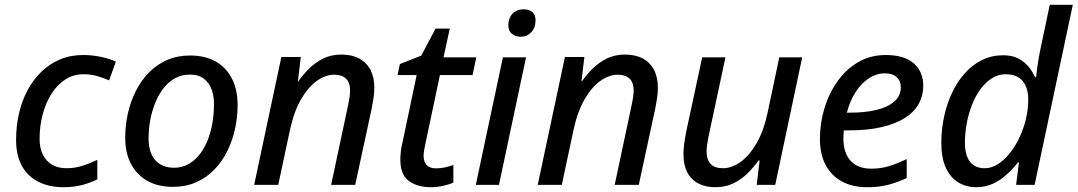

<svg xmlns="http://www.w3.org/2000/svg" viewBox="-20 -780 4546 810"><path d="M247.1 9.8Q188.5 9.8 143.3 -12.5Q98.1 -34.7 73 -78.9Q47.9 -123 47.9 -190.4Q47.9 -248 60.1 -301.3Q72.3 -354.5 96.2 -399.2Q120.1 -443.8 154.5 -477.3Q189 -510.7 233.2 -529.3Q277.3 -547.9 330.1 -547.9Q368.2 -547.9 403.8 -540.5Q439.5 -533.2 468.8 -520L440.4 -440.9Q418.5 -450.7 391.1 -458.7Q363.8 -466.8 332 -466.8Q290 -466.8 255.9 -444.8Q221.7 -422.9 197.5 -384.8Q173.3 -346.7 160.2 -297.6Q147 -248.5 147 -194.3Q147 -155.8 160.6 -127.9Q174.3 -100.1 199.7 -85.2Q225.1 -70.3 260.3 -70.3Q296.4 -70.3 327.9 -80.6Q359.4 -90.8 390.6 -105.5V-23.4Q361.8 -8.8 326.2 0.5Q290.5 9.8 247.1 9.8Z M708.5 8.3Q647 8.3 602.1 -16.8Q557.1 -42 532.7 -88.4Q508.3 -134.8 508.3 -198.2Q508.3 -251 519.5 -301.5Q530.8 -352.1 553 -396.2Q575.2 -440.4 608.4 -474.1Q641.6 -507.8 685.1 -526.9Q728.5 -545.9 782.2 -545.9Q844.7 -545.9 889.4 -520.8Q934.1 -495.6 958.3 -448.7Q982.4 -401.9 982.4 -336.9Q982.4 -285.6 971.4 -235.8Q960.4 -186 938.5 -141.8Q916.5 -97.7 883.8 -64Q851.1 -30.3 807.4 -11Q763.7 8.3 708.5 8.3ZM715.3 -72.3Q744.1 -72.3 769.8 -85Q795.4 -97.7 816.2 -121.3Q836.9 -145 851.8 -178.5Q866.7 -211.9 874.8 -253.7Q882.8 -295.4 882.8 -343.8Q882.8 -374.5 872.8 -402.3Q862.8 -430.2 840.3 -447.8Q817.9 -465.3 780.3 -465.3Q747.6 -465.3 720.5 -450.9Q693.4 -436.5 672.4 -410.9Q651.4 -385.3 637 -351.3Q622.6 -317.4 614.7 -277.8Q606.9 -238.3 606.9 -195.8Q606.9 -136.7 635 -104.5Q663.1 -72.3 715.3 -72.3Z M1052.2 0 1167 -539.6H1249L1236.8 -437H1238.8Q1257.8 -464.4 1283.7 -490.2Q1309.6 -516.1 1343.5 -533Q1377.4 -549.8 1420.4 -549.8Q1464.4 -549.8 1495.4 -533.2Q1526.4 -516.6 1542.7 -485.4Q1559.1 -454.1 1559.1 -410.2Q1559.1 -388.7 1555.7 -365.7Q1552.2 -342.8 1548.3 -323.2L1478.5 0H1377L1447.8 -333Q1452.1 -354 1454.6 -369.4Q1457 -384.8 1457 -397.9Q1457 -431.2 1439.9 -448Q1422.9 -464.8 1389.2 -464.8Q1354 -464.8 1317.6 -439.5Q1281.2 -414.1 1251 -362.8Q1220.7 -311.5 1203.6 -233.4L1153.8 0Z M1797.4 9.8Q1741.2 9.8 1705.1 -16.4Q1668.9 -42.5 1668.9 -106.9Q1668.9 -121.6 1670.7 -138.4Q1672.4 -155.3 1676.8 -173.3L1737.8 -463.4H1657.2L1667 -509.8L1757.3 -545.4L1817.4 -659.2H1877.4L1851.1 -538.1H1989.3L1973.6 -463.4H1835.9L1774.4 -172.4Q1771.5 -160.2 1769.3 -146.7Q1767.1 -133.3 1767.1 -121.6Q1767.1 -98.6 1779.5 -84.2Q1792 -69.8 1819.3 -69.8Q1838.4 -69.8 1855.5 -73.5Q1872.6 -77.1 1892.6 -84V-9.8Q1877.4 -2.4 1850.8 3.7Q1824.2 9.8 1797.4 9.8Z M1987.3 0 2101.6 -538.1H2199.2L2085 0ZM2177.2 -625Q2154.8 -625 2139.6 -637.2Q2124.5 -649.4 2124.5 -673.3Q2124.5 -692.4 2132.1 -707.8Q2139.6 -723.1 2154.1 -731.9Q2168.5 -740.7 2189 -740.7Q2212.4 -740.7 2225.8 -729.2Q2239.3 -717.8 2239.3 -694.3Q2239.3 -663.1 2221.4 -644Q2203.6 -625 2177.2 -625Z M2248.5 0 2363.3 -539.6H2445.3L2433.1 -437H2435.1Q2454.1 -464.4 2480 -490.2Q2505.9 -516.1 2539.8 -533Q2573.7 -549.8 2616.7 -549.8Q2660.6 -549.8 2691.7 -533.2Q2722.7 -516.6 2739 -485.4Q2755.4 -454.1 2755.4 -410.2Q2755.4 -388.7 2752 -365.7Q2748.5 -342.8 2744.6 -323.2L2674.8 0H2573.2L2644 -333Q2648.4 -354 2650.9 -369.4Q2653.3 -384.8 2653.3 -397.9Q2653.3 -431.2 2636.2 -448Q2619.1 -464.8 2585.4 -464.8Q2550.3 -464.8 2513.9 -439.5Q2477.5 -414.1 2447.3 -362.8Q2417 -311.5 2399.9 -233.4L2350.1 0Z M2998 9.8Q2956.1 9.8 2925.5 -6.3Q2895 -22.5 2879.2 -53.5Q2863.3 -84.5 2863.3 -128.9Q2863.3 -149.4 2866.2 -171.6Q2869.1 -193.8 2873.5 -217.8L2942.4 -538.1H3040.5L2969.2 -204.6Q2965.3 -185.1 2963.1 -168.9Q2960.9 -152.8 2960.9 -140.6Q2960.9 -106.9 2977.8 -88.6Q2994.6 -70.3 3030.3 -70.3Q3066.4 -70.3 3103.3 -96.2Q3140.1 -122.1 3170.9 -174.3Q3201.7 -226.6 3218.3 -304.7L3267.6 -538.1H3364.3L3250.5 0H3172.4L3184.6 -103H3180.2Q3160.6 -75.7 3134.8 -49.8Q3108.9 -23.9 3075.2 -7.1Q3041.5 9.8 2998 9.8Z M3638.2 9.8Q3577.1 9.8 3532.5 -14.2Q3487.8 -38.1 3463.4 -83.7Q3439 -129.4 3439 -194.3Q3439 -260.3 3458 -323.2Q3477.1 -386.2 3513.2 -437Q3549.3 -487.8 3600.6 -517.8Q3651.9 -547.9 3716.8 -547.9Q3794.9 -547.9 3835 -512.7Q3875 -477.5 3875 -418Q3875 -377 3856.2 -342.5Q3837.4 -308.1 3798.3 -283Q3759.3 -257.8 3700.2 -243.9Q3641.1 -230 3560.1 -230H3540Q3539.1 -222.2 3538.6 -212.9Q3538.1 -203.6 3538.1 -195.3Q3538.1 -136.2 3567.9 -102.3Q3597.7 -68.4 3656.2 -68.4Q3695.8 -68.4 3730.5 -79.1Q3765.1 -89.8 3805.2 -108.9V-28.8Q3767.1 -11.2 3728.5 -0.7Q3689.9 9.8 3638.2 9.8ZM3552.7 -304.7H3567.4Q3628.4 -304.7 3676.3 -315.9Q3724.1 -327.1 3752.2 -351.1Q3780.3 -375 3780.3 -412.1Q3780.3 -438.5 3762.9 -454.6Q3745.6 -470.7 3710.9 -470.7Q3678.7 -470.7 3647.5 -450.9Q3616.2 -431.2 3591.1 -393.8Q3565.9 -356.4 3552.7 -304.7Z M4098.6 9.8Q4056.2 9.8 4022.7 -10.5Q3989.3 -30.8 3970.2 -72.3Q3951.2 -113.8 3951.2 -177.2Q3951.2 -233.9 3962.9 -287.8Q3974.6 -341.8 3996.6 -388.7Q4018.6 -435.5 4050.5 -471.2Q4082.5 -506.8 4123.3 -526.9Q4164.1 -546.9 4212.4 -546.9Q4249 -546.9 4274.7 -533.9Q4300.3 -521 4317.9 -500.2Q4335.4 -479.5 4346.2 -455.1H4351.1Q4353 -472.7 4355.7 -493.4Q4358.4 -514.2 4362.3 -536.6Q4366.2 -559.1 4371.1 -581.5L4408.7 -759.8H4505.9L4344.7 0H4266.6L4278.8 -95.2H4274.9Q4252.4 -66.9 4226.1 -43Q4199.7 -19 4168.2 -4.6Q4136.7 9.8 4098.6 9.8ZM4134.8 -70.3Q4157.7 -70.3 4180.2 -82Q4202.6 -93.8 4223.1 -114.5Q4243.7 -135.3 4260.7 -162.8Q4277.8 -190.4 4290.8 -222.9Q4303.7 -255.4 4310.8 -290.3Q4317.9 -325.2 4317.9 -360.4Q4317.9 -408.7 4294.7 -437.7Q4271.5 -466.8 4222.2 -466.8Q4191.9 -466.8 4165.5 -450.4Q4139.2 -434.1 4117.9 -405.8Q4096.7 -377.4 4081.8 -340.6Q4066.9 -303.7 4058.8 -262Q4050.8 -220.2 4050.8 -177.7Q4050.8 -125 4072 -97.7Q4093.3 -70.3 4134.8 -70.3Z"/></svg>

Font: Open Sans Medium
Style: Italic
Weight: 500
Italic angle: -12°
Designer: Monotype Design Team
Foundry: Monotype Imaging Inc.
Version: Version 3.000